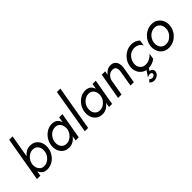

<svg xmlns="http://www.w3.org/2000/svg" viewBox="114 -1858 3156 3156"><g transform="rotate(-45 1691.5 -280.0)"><path d="M532 -230Q541 -295 521.5 -349.5Q502 -404 457.5 -437Q413 -470 348 -470Q298 -470 256.5 -447Q215 -424 185 -386L253 -780H174L40 0H119L134 -88Q150 -45 184 -18Q218 9 272 10Q337 10 392.5 -21.5Q448 -53 485 -107.5Q522 -162 532 -230ZM452 -230Q445 -183 418.5 -145.5Q392 -108 353.5 -86.5Q315 -65 270 -66Q232 -67 205.5 -88.5Q179 -110 166 -145Q153 -180 157 -221L161 -247Q172 -289 198 -322.5Q224 -356 259.5 -375Q295 -394 332 -394Q376 -394 405 -372Q434 -350 446.5 -312.5Q459 -275 452 -230Z M598 -230Q589 -165 609 -110.5Q629 -56 673.5 -23Q718 10 783 10Q836 10 879.5 -16Q923 -42 953 -84L939 0H1011L1091 -460H1015L999 -364Q984 -411 950 -440Q916 -469 859 -470Q794 -471 738.5 -439Q683 -407 645.5 -352.5Q608 -298 598 -230ZM678 -230Q686 -277 712 -314.5Q738 -352 777 -373.5Q816 -395 861 -394Q900 -393 927.5 -370Q955 -347 967 -310.5Q979 -274 973 -230Q966 -184 940 -147Q914 -110 876.5 -88Q839 -66 799 -66Q755 -66 725.5 -88.5Q696 -111 683.5 -148Q671 -185 678 -230Z M1284 -780 1152 0H1229L1364 -780Z M1374 -230Q1365 -165 1385 -110.5Q1405 -56 1449.5 -23Q1494 10 1559 10Q1612 10 1655.5 -16Q1699 -42 1729 -84L1715 0H1787L1867 -460H1791L1775 -364Q1760 -411 1726 -440Q1692 -469 1635 -470Q1570 -471 1514.5 -439Q1459 -407 1421.5 -352.5Q1384 -298 1374 -230ZM1454 -230Q1462 -277 1488 -314.5Q1514 -352 1553 -373.5Q1592 -395 1637 -394Q1676 -393 1703.5 -370Q1731 -347 1743 -310.5Q1755 -274 1749 -230Q1742 -184 1716 -147Q1690 -110 1652.5 -88Q1615 -66 1575 -66Q1531 -66 1501.5 -88.5Q1472 -111 1459.5 -148Q1447 -185 1454 -230Z M2262 -280 2214 0H2292L2342 -290Q2348 -340 2337 -381Q2326 -422 2296 -446Q2266 -470 2216 -470Q2171 -470 2135 -448Q2099 -426 2073 -391L2085 -460H2006L1926 0H2006L2055 -286Q2068 -330 2103 -362.5Q2138 -395 2189 -394Q2239 -393 2253.5 -360Q2268 -327 2262 -280Z M2511 -230Q2519 -275 2545 -312.5Q2571 -350 2610 -372Q2649 -394 2695 -394Q2745 -394 2781.5 -371.5Q2818 -349 2833 -311L2849 -410Q2824 -439 2784.5 -454.5Q2745 -470 2701 -470Q2633 -470 2575.5 -437.5Q2518 -405 2479.5 -351Q2441 -297 2431 -230Q2423 -174 2439 -124.5Q2455 -75 2491.5 -40.5Q2528 -6 2581 5L2512 108Q2527 100 2544 95Q2561 90 2573 91Q2593 91 2604.5 100Q2616 109 2614 126Q2612 143 2595 155Q2578 167 2557 167Q2541 167 2530 160.5Q2519 154 2507 144L2468 182Q2488 201 2506 210.5Q2524 220 2551 220Q2578 220 2604 208.5Q2630 197 2648 176.5Q2666 156 2669 128Q2673 95 2654.5 75.5Q2636 56 2609 53H2606H2602L2634 9Q2678 7 2719 -8Q2760 -23 2789 -48L2805 -148Q2778 -115 2732.5 -90Q2687 -65 2633 -66Q2588 -67 2558.5 -90Q2529 -113 2516.5 -150.5Q2504 -188 2511 -230Z M2906 -230Q2898 -166 2920 -111.5Q2942 -57 2989 -23.5Q3036 10 3103 10Q3171 10 3228 -22.5Q3285 -55 3322.5 -109.5Q3360 -164 3369 -230Q3378 -294 3355.5 -348.5Q3333 -403 3286 -436.5Q3239 -470 3172 -470Q3105 -470 3047.5 -437.5Q2990 -405 2952.5 -350.5Q2915 -296 2906 -230ZM2985 -230Q2992 -275 3017.5 -312.5Q3043 -350 3081.5 -372Q3120 -394 3165 -394Q3210 -394 3240 -370.5Q3270 -347 3283 -310Q3296 -273 3290 -230Q3283 -185 3257.5 -148Q3232 -111 3193.5 -88.5Q3155 -66 3109 -66Q3064 -66 3034.5 -89.5Q3005 -113 2992 -150.5Q2979 -188 2985 -230Z"/></g></svg>

Font: Jost* 400 Book Italic
Style: Italic
Weight: 400
Italic angle: -10°
Version: Version 3.200; ttfautohint (v0.97) -l 8 -r 50 -G 200 -x 14 -